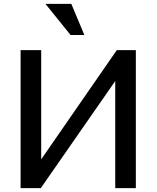

<svg xmlns="http://www.w3.org/2000/svg" viewBox="-20 -968 806 988"><path d="M86 0V-710H192V-148L581 -710H679V0H573V-551L190 0ZM347 -948 414 -788H343L214 -948Z"/></svg>

Font: Rising Sun Medium
Style: Regular
Weight: 500
Designer: Matt McInerney, Pablo Impallari, Rodrigo Fuenzalida (Raleway font), Stephen Hutchings (Greek), Cristiano Sobral (main ch
Foundry: The Rising Sun Project Authors
Version: Version 4.327; ttfautohint (v1.8.4.7-5d5b-dirty)